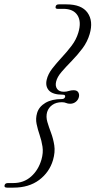

<svg xmlns="http://www.w3.org/2000/svg" viewBox="-80 -738 437 880"><path d="M218.5 -294Q220.5 -304 208 -304Q162 -304 144.5 -323.2Q127 -342.5 134 -372.5Q140 -398.5 159.5 -423.8Q179 -449 203.2 -475Q227.5 -501 248.5 -528.8Q269.5 -556.5 279 -588.5Q294 -638 275.2 -667.8Q256.5 -697.5 210 -697.5H183.5Q172.5 -697.5 175 -708Q177 -718 189.5 -718H224.5Q294 -718 321.2 -679.8Q348.5 -641.5 331 -582Q320.5 -546 297.5 -515.5Q274.5 -485 248.5 -458.5Q222.5 -432 202.2 -408.5Q182 -385 177 -363Q172.5 -343.5 181.8 -330.5Q191 -317.5 213 -317.5Q224.5 -317.5 235.2 -321Q246 -324.5 257.5 -324.5Q273 -324.5 278.8 -314.8Q284.5 -305 281.5 -293Q278 -279.5 267 -271Q256 -262.5 241.5 -262.5Q230.5 -262.5 223 -266Q215.5 -269.5 203.5 -269.5Q177.5 -269.5 160 -257.2Q142.5 -245 136 -224.5Q130 -203 137 -179.2Q144 -155.5 154 -129Q164 -102.5 168.8 -71.8Q173.5 -41 163 -4.5Q146.5 51.5 99.5 86.8Q52.5 122 -18.5 122H-47.5Q-62 122 -59 111Q-56.5 101 -43.5 101H-19.5Q29 101 62.5 71.2Q96 41.5 110 -6.5Q119 -38 114.8 -65.8Q110.5 -93.5 101.8 -119Q93 -144.5 87.8 -169.5Q82.5 -194.5 90 -220Q98.5 -249 128 -266.5Q157.5 -284 203 -284Q215.5 -284 218.5 -294Z"/></svg>

Font: Fraunces 144pt Soft Light
Style: Italic
Weight: 300
Italic angle: -16°
Version: Version 1.000;[b76b70a41]